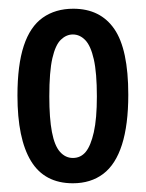

<svg xmlns="http://www.w3.org/2000/svg" viewBox="-20 -689 334 440"><path d="M147 -269Q82 -269 51 -320Q20 -371 20 -470Q20 -540 34.5 -584Q49 -628 78 -648.5Q107 -669 148 -669Q210 -669 242 -622.5Q274 -576 274 -472Q274 -403 259.5 -357.5Q245 -312 216.5 -290.5Q188 -269 147 -269ZM147 -327Q165 -327 176.5 -341Q188 -355 195 -386Q202 -417 202 -468Q202 -522 195 -553Q188 -584 175.5 -597Q163 -610 147 -610Q132 -610 119.5 -598Q107 -586 100 -555.5Q93 -525 93 -468Q93 -418 99 -386.5Q105 -355 117.5 -341Q130 -327 147 -327Z"/></svg>

Font: Bricolage Grotesque 24pt Condensed
Style: Regular
Weight: 400
Width: 3
Designer: Mathieu Triay
Foundry: Atelier Triay
Version: Version 1.001;gftools[0.9.33.dev8+g029e19f]